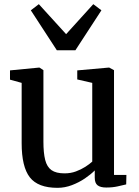

<svg xmlns="http://www.w3.org/2000/svg" viewBox="-20 -891 668 922"><path d="M490 9.5Q462.5 9.5 448.8 -1Q435 -11.5 435 -38V-72.5Q416 -53.5 387.8 -34.2Q359.5 -15 325.5 -2Q291.5 11 256 11Q162.5 11 123.2 -39.5Q84 -90 84 -203.5V-493L28 -508.5V-553L168 -566.5H169.5L188.5 -554V-211Q188.5 -156.5 197 -123Q205.5 -89.5 227.2 -74Q249 -58.5 290 -58.5Q319.5 -58.5 344.5 -67.8Q369.5 -77 389.8 -90Q410 -103 423 -115V-493L351 -509.5V-553L502.5 -566.5H504.5L527.5 -554V-51H587L586 -5.5Q569 -1.5 545 4Q521 9.5 490 9.5ZM253 -649.5 128 -841.5 166.5 -871 297.5 -727 428 -871 467 -841.5 342 -649.5Z"/></svg>

Font: Merriweather 20pt
Style: Regular
Weight: 400
Version: Version 2.100